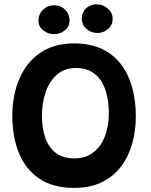

<svg xmlns="http://www.w3.org/2000/svg" viewBox="-20 -866 717 911"><path d="M331 25.5Q229.5 25.5 164.8 -19.5Q100 -64.5 69.2 -141.5Q38.5 -218.5 38.5 -314.5Q38.5 -415.5 72.2 -493.2Q106 -571 171.2 -615.5Q236.5 -660 331 -660Q409.5 -660 465.2 -633Q521 -606 556.2 -558.2Q591.5 -510.5 608 -448Q624.5 -385.5 624.5 -314.5Q624.5 -247 607.5 -185.8Q590.5 -124.5 555 -77Q519.5 -29.5 464 -2Q408.5 25.5 331 25.5ZM331.5 -114.5Q388 -114.5 424.5 -144Q461 -173.5 478.8 -222Q496.5 -270.5 496.5 -326Q496.5 -368 488.8 -407Q481 -446 463 -476.8Q445 -507.5 414.8 -525.5Q384.5 -543.5 340 -543.5Q287.5 -543.5 251.8 -513.2Q216 -483 197.5 -431.5Q179 -380 179 -316Q179 -259.5 194.2 -214Q209.5 -168.5 243.5 -141.5Q277.5 -114.5 331.5 -114.5ZM236.5 -704Q208 -704 185.2 -721.8Q162.5 -739.5 162.5 -768Q162.5 -799 184.2 -820Q206 -841 236 -841Q268.5 -841 289.2 -820Q310 -799 310 -768.5Q310 -740.5 288 -722.2Q266 -704 236.5 -704ZM442 -709.5Q412 -709.5 390 -729.2Q368 -749 368 -778Q368 -807 388.2 -826.2Q408.5 -845.5 436.5 -845.5Q468 -845.5 491.2 -826Q514.5 -806.5 514.5 -776.5Q514.5 -756 504 -741Q493.5 -726 477 -717.8Q460.5 -709.5 442 -709.5Z"/></svg>

Font: Grandstander Thin SemiBold
Style: Regular
Weight: 600
Version: Version 1.200